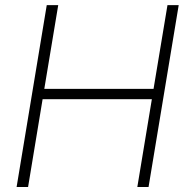

<svg xmlns="http://www.w3.org/2000/svg" viewBox="-20 -748 748 768"><path d="M46.4 0 167 -727.5H212.9L157.2 -392.6H594.2L649.9 -727.5H694.8L574.2 0H529.3L587.4 -351.1H150.4L92.3 0Z"/></svg>

Font: Inter 24pt ExtraLight
Style: Italic
Weight: 250
Italic angle: -9.3988°
Version: Version 4.001;git-66647c0bb